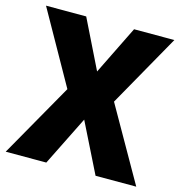

<svg xmlns="http://www.w3.org/2000/svg" viewBox="-106 -806 849 901"><g transform="rotate(15 319.0 -355.5)"><path d="M318.8 -474.6 435.1 -710.9H630.9L432.1 -358.4L636.2 0H438.5L318.8 -240.7L199.2 0H2L205.6 -358.4L7.3 -710.9H202.6Z"/></g></svg>

Font: Sadagaat-English
Style: Regular
Weight: 900
Designer: Ahmed alsheikh
Foundry: Ahmed alsheikh Design
Version: Version 2.137;January 17, 2018;FontCreator 11.0.0.2408 64-bi